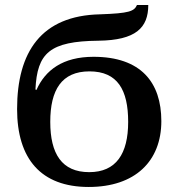

<svg xmlns="http://www.w3.org/2000/svg" viewBox="-20 -734 710 764"><path d="M333 10C518 10 622 -93 622 -252C622 -406 541 -508 352 -508C230 -508 160 -455 125 -376L121 -378C128 -523 177 -570 372 -572C520 -574 570 -623 570 -714H525C514 -689 494 -681 378 -677C144 -672 48 -527 48 -300C48 -102 143 10 333 10ZM335 -49C226 -49 180 -122 180 -249C180 -376 225 -450 336 -450C448 -450 490 -376 490 -249C490 -122 442 -49 335 -49Z"/></svg>

Font: Noto Serif Condensed Semi
Style: Regular
Weight: 600
Width: 3
Designer: Monotype Design Team
Foundry: Monotype Imaging Inc.
Version: Version 1.002